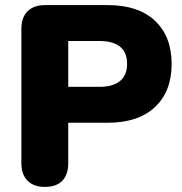

<svg xmlns="http://www.w3.org/2000/svg" viewBox="-20 -725 716 754"><path d="M156 9Q112 9 88 -15.5Q64 -40 64 -84V-612Q64 -657 88.5 -681Q113 -705 157 -705H403Q523 -705 588.5 -643.5Q654 -582 654 -474Q654 -366 588.5 -304.5Q523 -243 403 -243H248V-84Q248 -40 225 -15.5Q202 9 156 9ZM248 -384H371Q423 -384 451 -406.5Q479 -429 479 -474Q479 -520 451 -542Q423 -564 371 -564H248Z"/></svg>

Font: Nunito ExtraLight Black
Style: Regular
Weight: 900
Version: Version 3.602